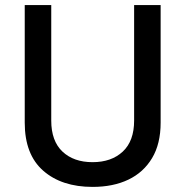

<svg xmlns="http://www.w3.org/2000/svg" viewBox="-20 -720 726 753"><path d="M343 13Q222 13 149.5 -50.5Q77 -114 77 -239V-700H181V-247Q181 -167 225 -125.5Q269 -84 343 -84Q417 -84 461.5 -125.5Q506 -167 506 -247V-700H610V-239Q610 -156 576.5 -100Q543 -44 483.5 -15.5Q424 13 343 13Z"/></svg>

Font: SUSE Thin Medium
Style: Regular
Weight: 500
Version: Version 1.000